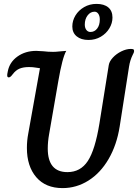

<svg xmlns="http://www.w3.org/2000/svg" viewBox="-20 -955 711 985"><path d="M118 -196Q118 -234 125 -270L185 -605Q180 -605 164.5 -608Q149 -611 129 -611Q100 -611 80.5 -603Q61 -595 45 -574Q40 -567 35 -562.5Q30 -558 25 -558Q17 -558 17 -568Q17 -575 18.5 -581Q20 -587 20 -589Q29 -636 69.5 -665Q110 -694 166 -694Q177 -694 203 -692Q226 -689 252 -689Q266 -689 278 -690.5Q290 -692 295 -692Q311 -694 320 -694Q300 -660 279 -538L232 -267Q225 -228 225 -193Q225 -72 326 -72Q393 -72 430.5 -129Q468 -186 490 -321L538 -621Q541 -640 559 -659.5Q577 -679 602.5 -691.5Q628 -704 651 -704Q660 -704 664 -702Q668 -700 668 -693Q668 -686 661 -674Q647 -646 642 -613L594 -306Q579 -211 537 -139Q495 -67 433.5 -28.5Q372 10 301 10Q214 10 166 -46Q118 -102 118 -196ZM351 -819Q351 -849 367 -875.5Q383 -902 411.5 -918.5Q440 -935 475 -935Q514 -935 535.5 -917Q557 -899 557 -865Q557 -836 541 -809.5Q525 -783 497 -766.5Q469 -750 434 -750Q396 -750 373.5 -768.5Q351 -787 351 -819ZM492 -855Q492 -873 484.5 -884Q477 -895 465 -895Q444 -895 429.5 -876Q415 -857 415 -829Q415 -812 423 -801.5Q431 -791 444 -791Q465 -791 478.5 -808.5Q492 -826 492 -855Z"/></svg>

Font: Charm
Style: Bold
Weight: 700
Designer: Katatrad Aksorn Co.,Ltd.
Foundry: Cadson Demak Co.,Ltd.
Version: Version 1.001